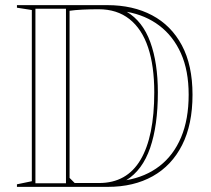

<svg xmlns="http://www.w3.org/2000/svg" viewBox="-20 -728 821 748"><path d="M398 -708Q498 -708 572.5 -668.5Q647 -629 688.5 -551.5Q730 -474 730 -359Q730 -243 689.5 -163Q649 -83 575 -41.5Q501 0 400 0H46V-10L104 -22V-689L46 -698V-708ZM364 -692Q332 -692 301.5 -690.5Q271 -689 251 -686V-35L271 -15H366Q474 -15 527.5 -105.5Q581 -196 581 -368Q581 -471 557 -543Q533 -615 484.5 -653.5Q436 -692 364 -692ZM118 -14H237V-694H118ZM472 -26Q547 -39 601.5 -81Q656 -123 685.5 -193Q715 -263 715 -359Q715 -453 685 -520Q655 -587 601 -628Q547 -669 474 -682Q536 -645 565.5 -564Q595 -483 595 -368Q595 -239 565 -152Q535 -65 472 -26Z"/></svg>

Font: Kalnia Glaze Thin Medium
Style: Regular
Weight: 500
Version: Version 1.110